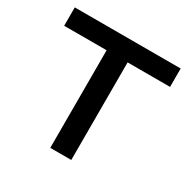

<svg xmlns="http://www.w3.org/2000/svg" viewBox="-127 -645 747 760"><g transform="rotate(30 246.5 -265.0)"><path d="M198 0H294V-446H488V-530H4V-446H198Z"/></g></svg>

Font: Chess Sans Medium
Style: Regular
Weight: 500
Designer: Wolf Bōese
Foundry: Wolf Bōese
Version: Version 7.223;Glyphs 3.3 (3306)